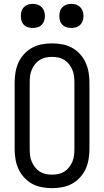

<svg xmlns="http://www.w3.org/2000/svg" viewBox="-20 -968 540 996"><path d="M250 8Q223 8 196.5 3Q170 -2 147 -14.5Q124 -27 105.5 -47Q87 -67 76 -91Q65 -115 60.5 -141.5Q56 -168 56 -195V-540Q56 -567 60.5 -593.5Q65 -620 76 -644Q87 -668 105.5 -688Q124 -708 147 -720.5Q170 -733 196.5 -738Q223 -743 250 -743Q277 -743 303.5 -738Q330 -733 353 -720.5Q376 -708 394.5 -688Q413 -668 424 -643.5Q435 -619 439.5 -593Q444 -567 444 -540V-195Q444 -168 439.5 -141.5Q435 -115 424 -91Q413 -67 394.5 -47Q376 -27 353 -14.5Q330 -2 303.5 3Q277 8 250 8ZM250 -62Q267 -62 283.5 -65.5Q300 -69 314 -78Q328 -87 338.5 -100.5Q349 -114 355.5 -129.5Q362 -145 364 -161.5Q366 -178 366 -195V-540Q366 -557 364 -573.5Q362 -590 355.5 -605.5Q349 -621 338.5 -634.5Q328 -648 314 -657Q300 -666 283.5 -669.5Q267 -673 250 -673Q233 -673 216.5 -669.5Q200 -666 186 -657Q172 -648 161.5 -634.5Q151 -621 144.5 -605.5Q138 -590 136 -573.5Q134 -557 134 -540V-195Q134 -178 136 -161.5Q138 -145 144.5 -129.5Q151 -114 161.5 -100.5Q172 -87 186 -78Q200 -69 216.5 -65.5Q233 -62 250 -62ZM350 -823Q337 -823 325 -826.5Q313 -830 304 -839Q295 -848 291.5 -860Q288 -872 288 -885Q288 -898 291.5 -910Q295 -922 304 -931Q313 -940 325 -944Q337 -948 350 -948Q363 -948 375 -944Q387 -940 396 -931Q405 -922 409 -910Q413 -898 413 -885Q413 -872 409 -860Q405 -848 396 -839Q387 -830 375 -826.5Q363 -823 350 -823ZM150 -823Q137 -823 125 -826.5Q113 -830 104 -839Q95 -848 91.5 -860Q88 -872 88 -885Q88 -898 91.5 -910Q95 -922 104 -931Q113 -940 125 -944Q137 -948 150 -948Q163 -948 175 -944Q187 -940 196 -931Q205 -922 209 -910Q213 -898 213 -885Q213 -872 209 -860Q205 -848 196 -839Q187 -830 175 -826.5Q163 -823 150 -823Z"/></svg>

Font: Iosevka Term
Style: Regular
Weight: 400
Monospace: yes
Designer: Belleve Invis
Foundry: Belleve Invis
Version: Version 30.0.1